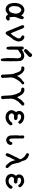

<svg xmlns="http://www.w3.org/2000/svg" viewBox="2036 -2722 851 4963"><g transform="rotate(90 2461.5 -240.5)"><path d="M153 -415 165 -424Q165 -425 185 -434Q231 -454 282 -438Q288 -436 294.5 -434Q301 -432 322.5 -420Q344 -408 360.5 -386.5Q377 -365 381 -365Q385 -365 387 -368Q389 -371 393.5 -385Q398 -399 402.5 -408Q407 -417 422.5 -426.5Q438 -436 451 -427Q481 -408 477 -383Q475 -372 466.5 -345Q458 -318 452.5 -299.5Q447 -281 443 -273Q439 -265 436.5 -259Q434 -253 431 -246.5Q428 -240 425.5 -226.5Q423 -213 419.5 -201.5Q416 -190 416 -183.5Q416 -177 417 -172Q418 -167 418.5 -156.5Q419 -146 420 -130Q421 -114 421.5 -110Q422 -106 423 -92Q427 -56 440 -56Q443 -56 451 -61Q468 -71 470.5 -68.5Q473 -66 476 -67Q485 -70 496 -58Q516 -37 512 -21Q508 -5 496 7Q484 19 474 22Q464 25 461 28.5Q458 32 443.5 33.5Q429 35 420 33Q407 28 404 26Q401 24 394.5 19.5Q388 15 381.5 8.5Q375 2 374.5 2Q374 2 370 -2.5Q366 -7 365 -7.5Q364 -8 360 -14Q355 -24 351 -23.5Q347 -23 333 -10Q302 20 273 30Q267 31 262 34Q244 40 213 39Q157 36 115 -6Q95 -26 82.5 -51.5Q70 -77 71.5 -78Q73 -79 71.5 -85Q70 -91 69.5 -95.5Q69 -100 68.5 -102.5Q68 -105 67.5 -108Q67 -111 65.5 -117Q64 -123 63.5 -125Q63 -127 62 -130L59 -141L58 -142Q55 -164 56 -206Q62 -334 132 -401Q137 -405 138 -405Q139 -405 143 -408Q147 -411 147 -410.5Q147 -410 150 -412Q153 -414 153 -415ZM304 -101 310 -119Q310 -121 312 -125Q314 -129 314 -132Q314 -135 320 -154Q335 -196 333 -219Q331 -242 329 -256Q318 -325 272 -353Q271 -354 271.5 -355Q272 -356 266 -359Q253 -366 234 -364Q210 -362 193 -346Q201 -351 196 -347L183 -336Q176 -331 171 -321Q166 -311 162.5 -307Q159 -303 154 -292.5Q149 -282 149 -278.5Q149 -275 145 -256Q138 -226 137.5 -187Q137 -148 139 -144.5Q141 -141 141.5 -129.5Q142 -118 143.5 -116.5Q145 -115 150.5 -101.5Q156 -88 167 -73Q199 -32 240 -46Q244 -48 246.5 -48Q249 -48 252.5 -49.5Q256 -51 259 -51.5Q262 -52 272.5 -62.5Q283 -73 283.5 -73Q284 -73 287 -77Q290 -81 293.5 -84.5Q297 -88 298 -90Q299 -92 300 -93Q301 -94 302 -95.5Q303 -97 303.5 -98.5Q304 -100 304 -101Z M946 -354 924 -366Q910 -371 898.5 -389Q887 -407 901.5 -426Q916 -445 933 -445Q963 -445 986.5 -427.5Q1010 -410 1025 -389.5Q1040 -369 1040 -358Q1040 -347 1044.5 -337.5Q1049 -328 1049.5 -323.5Q1050 -319 1052 -300Q1054 -281 1048.5 -264.5Q1043 -248 1041.5 -242.5Q1040 -237 1034.5 -229.5Q1029 -222 1029 -215Q1027 -196 999 -157Q996 -153 990.5 -144.5Q985 -136 974.5 -126.5Q964 -117 959.5 -111Q955 -105 950 -96.5Q945 -88 940.5 -81.5Q936 -75 933.5 -70.5Q931 -66 927.5 -61.5Q924 -57 920 -52Q916 -47 911.5 -41.5Q907 -36 905 -32Q903 -28 900.5 -23.5Q898 -19 898 -17.5Q898 -16 891 -6.5Q884 3 873.5 17.5Q863 32 853 36Q832 44 826 38Q825 37 816.5 33Q808 29 802.5 22.5Q797 16 789.5 -2.5Q782 -21 778.5 -28Q775 -35 769.5 -49Q764 -63 758.5 -76.5Q753 -90 753 -91L752 -96Q751 -95 742.5 -116Q734 -137 732 -141.5Q730 -146 729 -148.5Q728 -151 723.5 -162Q719 -173 717 -179Q715 -185 711.5 -192Q708 -199 703.5 -210.5Q699 -222 692.5 -237.5Q686 -253 680 -268.5Q674 -284 672 -287.5Q670 -291 667 -299Q664 -307 657.5 -323.5Q651 -340 649.5 -343.5Q648 -347 643.5 -357.5Q639 -368 637.5 -372Q636 -376 634 -382Q621 -415 649 -434L650 -435Q650 -435 653.5 -436Q657 -437 661 -438.5Q665 -440 666 -441Q668 -444 678 -441Q696 -434 707 -417Q710 -411 717 -394Q724 -377 727.5 -369.5Q731 -362 736 -348.5Q741 -335 746.5 -322.5Q752 -310 753 -305.5Q754 -301 756 -295.5Q758 -290 759 -285.5Q760 -281 761.5 -278Q763 -275 765.5 -270.5Q768 -266 769 -265.5Q770 -265 779.5 -242.5Q789 -220 791.5 -212.5Q794 -205 795 -204H794Q801 -180 804.5 -173.5Q808 -167 810 -163Q812 -159 814.5 -155.5Q817 -152 819 -146.5Q821 -141 822 -139Q823 -137 831 -117Q839 -97 841 -95Q846 -91 850.5 -95Q855 -99 864 -111Q878 -131 879 -130Q880 -130 883 -134Q886 -138 887 -138Q888 -138 889.5 -140Q891 -142 892 -143Q896 -148 896 -147Q905 -156 905 -157.5Q905 -159 906 -160Q907 -161 907 -162Q907 -163 910 -167.5Q913 -172 913 -173.5Q913 -175 915.5 -178.5Q918 -182 917.5 -183.5Q917 -185 925 -196Q951 -232 957.5 -250.5Q964 -269 965 -269Q966 -269 967.5 -273.5Q969 -278 970 -280Q971 -282 971.5 -284.5Q972 -287 972 -287.5Q972 -288 973 -296.5Q974 -305 971.5 -318Q969 -331 965.5 -334.5Q962 -338 958.5 -344Q955 -350 950 -353Q945 -356 945 -355.5Q945 -355 946 -354Z M1492 123 1483 22Q1483 14 1482 13Q1481 12 1481 -5L1482 -178Q1482 -178 1482.5 -178.5Q1483 -179 1483 -181L1484 -208Q1485 -211 1485 -225.5Q1485 -240 1486 -242Q1490 -257 1487.5 -272.5Q1485 -288 1484.5 -292.5Q1484 -297 1483.5 -297Q1483 -297 1483 -301.5Q1483 -306 1481.5 -307Q1480 -308 1478 -315Q1471 -353 1431 -360Q1426 -360 1424 -361Q1415 -363 1398 -361Q1381 -359 1372.5 -351Q1364 -343 1358 -340Q1328 -324 1310 -309.5Q1292 -295 1287.5 -293Q1283 -291 1273.5 -282.5Q1264 -274 1264 -269V-267L1265 -268H1266Q1264 -265 1264 -216Q1264 -167 1263 -165Q1261 -156 1262.5 -150Q1264 -144 1264 -102.5Q1264 -61 1263.5 -57.5Q1263 -54 1262.5 -50.5Q1262 -47 1261.5 -43Q1261 -39 1261 -36.5Q1261 -34 1260 -28.5Q1259 -23 1258 -16Q1257 11 1235 18Q1222 21 1210 15Q1192 7 1191 -14Q1190 -21 1190 -21.5Q1190 -22 1189.5 -29.5Q1189 -37 1188.5 -37.5Q1188 -38 1187.5 -48Q1187 -58 1186 -59.5Q1185 -61 1185 -71Q1185 -81 1183.5 -82Q1182 -83 1182 -162L1183 -270L1184 -269Q1184 -272 1185 -289Q1186 -306 1183 -304Q1181 -303 1182 -350.5Q1183 -398 1188.5 -409Q1194 -420 1209 -427Q1226 -435 1239 -426Q1240 -425 1239.5 -425Q1239 -425 1244 -421Q1257 -411 1260 -396.5Q1263 -382 1265 -380Q1273 -377 1278 -382.5Q1283 -388 1285.5 -389.5Q1288 -391 1288.5 -392Q1289 -393 1293 -395.5Q1297 -398 1297 -399.5Q1297 -401 1322.5 -414.5Q1348 -428 1367 -433Q1386 -438 1387.5 -437Q1389 -436 1400.5 -437.5Q1412 -439 1412 -440Q1412 -445 1435 -442Q1480 -435 1501 -420Q1532 -399 1542 -378.5Q1552 -358 1552 -354Q1552 -350 1553.5 -344.5Q1555 -339 1555.5 -320.5Q1556 -302 1557.5 -297Q1559 -292 1560 -277.5Q1561 -263 1562 -259.5Q1563 -256 1563 -85.5Q1563 85 1562 88.5Q1561 92 1560 101Q1559 110 1558 116Q1557 122 1557 132Q1557 151 1539 161.5Q1521 172 1504 155Q1498 149 1496 137Q1494 125 1493 125Q1492 125 1492 123ZM1453 -607Q1460 -587 1449.5 -571.5Q1439 -556 1427.5 -546Q1416 -536 1410.5 -530.5Q1405 -525 1394.5 -515.5Q1384 -506 1368.5 -492Q1353 -478 1350.5 -476.5Q1348 -475 1346 -474Q1344 -473 1339 -468Q1334 -463 1334 -462Q1335 -461 1328 -455.5Q1321 -450 1312 -443Q1303 -436 1301.5 -437Q1300 -438 1295.5 -437Q1291 -436 1285 -438Q1264 -442 1253 -458L1251 -460H1250Q1242 -475 1250 -489.5Q1258 -504 1267 -515Q1276 -526 1279.5 -530.5Q1283 -535 1286 -538.5Q1289 -542 1291 -544Q1293 -546 1294 -548Q1297 -551 1297.5 -550Q1298 -549 1301 -553Q1304 -557 1305 -557Q1306 -557 1308.5 -559.5Q1311 -562 1311.5 -562Q1312 -562 1313.5 -564Q1315 -566 1319 -569.5Q1323 -573 1332 -583Q1341 -593 1342 -594.5Q1343 -596 1351 -605Q1359 -614 1360 -615.5Q1361 -617 1361 -617.5Q1361 -618 1362.5 -619.5Q1364 -621 1370 -628Q1380 -642 1395 -644Q1398 -644 1399.5 -645.5Q1401 -647 1423 -640Q1445 -633 1453 -607Z M1892 -127Q1893 -127 1893 -122Q1893 -122 1892 -127ZM1891 -130V-131Q1892 -131 1891 -130ZM2123 -440Q2138 -440 2144.5 -434.5Q2151 -429 2152.5 -429Q2154 -429 2158 -422Q2169 -400 2151 -382Q2143 -374 2129 -365Q2115 -356 2109 -349Q2103 -342 2095.5 -333.5Q2088 -325 2084 -319.5Q2080 -314 2074 -308Q2068 -302 2064.5 -295.5Q2061 -289 2058.5 -285.5Q2056 -282 2056.5 -281Q2057 -280 2049.5 -270.5Q2042 -261 2035 -249Q2028 -237 2026 -233Q2014 -216 2002.5 -187.5Q1991 -159 1989 -145Q1987 -131 1986 -127Q1981 -109 1982 -87.5Q1983 -66 1982 -65L1983 -58Q1985 -58 1984.5 -49.5Q1984 -41 1983.5 -39Q1983 -37 1985 -32.5Q1987 -28 1987.5 -4.5Q1988 19 1989 33Q1992 56 1990 64Q1988 72 1989.5 76Q1991 80 1991.5 87Q1992 94 1994 100Q2001 126 1988 139.5Q1975 153 1968 157Q1934 172 1912 135Q1908 129 1906 117.5Q1904 106 1907 107Q1909 107 1909 88Q1909 69 1908 66Q1907 63 1907 56.5Q1907 50 1907 48L1906 47L1905 42Q1906 23 1905 11L1906 3Q1906 -7 1904 -7Q1902 -8 1901 -42Q1900 -76 1899 -78L1900 -80Q1902 -80 1900 -90.5Q1898 -101 1897 -108.5Q1896 -116 1895 -121Q1894 -126 1893 -132Q1892 -138 1890 -146.5Q1888 -155 1887.5 -160.5Q1887 -166 1883 -177.5Q1879 -189 1877.5 -190Q1876 -191 1872 -205Q1868 -219 1866.5 -222.5Q1865 -226 1863 -232.5Q1861 -239 1858 -245Q1855 -251 1855 -253Q1852 -260 1852 -261H1853L1845 -283Q1845 -283 1842 -289.5Q1839 -296 1833 -309Q1815 -345 1781 -362Q1765 -370 1747 -367Q1729 -364 1724 -365Q1719 -366 1710.5 -373Q1702 -380 1698.5 -387.5Q1695 -395 1696 -396Q1697 -397 1697 -401.5Q1697 -406 1697.5 -407Q1698 -408 1699 -411Q1700 -414 1701 -415.5Q1702 -417 1702 -418L1707 -427Q1708 -427 1708.5 -428Q1709 -429 1711.5 -431.5Q1714 -434 1714 -435L1723 -441Q1723 -443 1737 -444.5Q1751 -446 1763.5 -445Q1776 -444 1788.5 -441Q1801 -438 1800.5 -437Q1800 -436 1808 -432Q1816 -428 1821 -423.5Q1826 -419 1830 -417Q1834 -415 1839 -411.5Q1844 -408 1844.5 -408Q1845 -408 1849.5 -404Q1854 -400 1855.5 -399Q1857 -398 1867 -388Q1879 -376 1887.5 -363Q1896 -350 1897 -350Q1898 -350 1907 -334.5Q1916 -319 1917.5 -315Q1919 -311 1922 -304.5Q1925 -298 1931 -283Q1937 -268 1939 -266Q1941 -264 1940 -264Q1939 -264 1939 -262Q1942 -249 1954 -271Q1958 -277 1957 -278Q1956 -279 1970 -301Q1984 -323 1998.5 -340Q2013 -357 2013 -357Q2015 -356 2018.5 -360.5Q2022 -365 2022 -365L2033 -373Q2033 -373 2036 -375.5Q2039 -378 2039 -378Q2039 -378 2046 -383.5Q2053 -389 2054 -389Q2055 -389 2056.5 -390.5Q2058 -392 2059.5 -392Q2061 -392 2061.5 -393Q2062 -394 2062.5 -393.5Q2063 -393 2064 -394Q2065 -395 2065.5 -394.5Q2066 -394 2069 -396.5Q2072 -399 2072 -398.5Q2072 -398 2073.5 -398.5Q2075 -399 2076 -399.5Q2077 -400 2077.5 -401Q2078 -402 2079 -403.5Q2080 -405 2084.5 -411.5Q2089 -418 2089 -418.5Q2089 -419 2090.5 -420Q2092 -421 2092.5 -423Q2093 -425 2098.5 -429.5Q2104 -434 2105 -434.5Q2106 -435 2107.5 -436Q2109 -437 2109 -437Q2109 -437 2112 -438Q2115 -439 2115 -439.5Q2115 -440 2123 -440Z M2535 -318 2547 -341Q2547 -343 2565.5 -365Q2584 -387 2614 -413Q2644 -439 2652 -441.5Q2660 -444 2661.5 -443.5Q2663 -443 2680 -443Q2727 -420 2701 -382Q2695 -373 2673 -354Q2645 -330 2629 -311Q2613 -292 2610 -290Q2607 -288 2603 -282.5Q2599 -277 2599.5 -276Q2600 -275 2599.5 -275Q2599 -275 2598 -272.5Q2597 -270 2589 -259Q2581 -248 2575 -237Q2569 -226 2567.5 -224.5Q2566 -223 2565.5 -221.5Q2565 -220 2564.5 -220.5Q2564 -221 2557.5 -210.5Q2551 -200 2550 -192.5Q2549 -185 2545 -174Q2541 -163 2539 -154L2533 -134V-132Q2532 -126 2531 -118Q2528 -89 2530 -71.5Q2532 -54 2533 -38.5Q2534 -23 2534.5 -10.5Q2535 2 2534 11Q2530 27 2534 42Q2538 57 2538 74.5Q2538 92 2541 101Q2547 123 2538 135Q2514 165 2485 155L2482 154Q2482 156 2475 151Q2460 140 2460.5 136.5Q2461 133 2458.5 126Q2456 119 2456.5 100.5Q2457 82 2456 80L2453 66Q2451 65 2452 43Q2453 21 2452 9Q2451 -3 2450.5 -10Q2450 -17 2448.5 -31Q2447 -45 2447 -59.5Q2447 -74 2444.5 -90.5Q2442 -107 2441.5 -110Q2441 -113 2442 -113Q2443 -113 2441.5 -121.5Q2440 -130 2439 -130Q2438 -130 2433.5 -150.5Q2429 -171 2421.5 -196Q2414 -221 2415 -221.5Q2416 -222 2411.5 -234.5Q2407 -247 2404.5 -250Q2402 -253 2398.5 -261Q2395 -269 2390 -279Q2385 -289 2384.5 -291.5Q2384 -294 2380.5 -301Q2377 -308 2376 -311.5Q2375 -315 2367.5 -327Q2360 -339 2353.5 -342.5Q2347 -346 2343 -349Q2339 -352 2335.5 -353Q2332 -354 2322 -358.5Q2312 -363 2294 -363Q2260 -363 2246 -387Q2243 -393 2243.5 -394Q2244 -395 2244 -401Q2244 -407 2245.5 -408Q2247 -409 2247.5 -414.5Q2248 -420 2250.5 -424Q2253 -428 2252.5 -428.5Q2252 -429 2261 -436.5Q2270 -444 2292 -445.5Q2314 -447 2328.5 -443Q2343 -439 2345 -439Q2347 -439 2363 -431Q2393 -416 2407.5 -400Q2422 -384 2423 -381Q2424 -378 2426 -375Q2428 -372 2431.5 -365.5Q2435 -359 2436 -357.5Q2437 -356 2439 -353Q2441 -350 2443.5 -347.5Q2446 -345 2448.5 -340.5Q2451 -336 2453 -334Q2459 -329 2472.5 -297Q2486 -265 2488 -264.5Q2490 -264 2489 -263Q2488 -259 2490 -258Q2492 -257 2494.5 -260.5Q2497 -264 2500.5 -270Q2504 -276 2505 -276L2518 -293Q2518 -293 2519.5 -295.5Q2521 -298 2524.5 -301.5Q2528 -305 2531 -310.5Q2534 -316 2534.5 -316.5Q2535 -317 2535 -318Z M2978 -441H2983Q2983 -440 2990.5 -440Q2998 -440 3011.5 -439Q3025 -438 3025.5 -438.5Q3026 -439 3040.5 -437Q3055 -435 3071 -428Q3087 -421 3087.5 -421.5Q3088 -422 3093 -420Q3125 -406 3150 -381Q3152 -378 3151.5 -377.5Q3151 -377 3156 -371.5Q3161 -366 3161.5 -366Q3162 -366 3163.5 -364.5Q3165 -363 3169.5 -358Q3174 -353 3178 -342Q3187 -319 3167 -300Q3145 -279 3120 -294Q3111 -300 3111 -301.5Q3111 -303 3108 -307Q3105 -311 3103 -315Q3096 -326 3086 -330Q3085 -331 3081.5 -333.5Q3078 -336 3076.5 -336Q3075 -336 3056 -347Q3037 -358 3014.5 -359.5Q2992 -361 2985 -359.5Q2978 -358 2972.5 -357.5Q2967 -357 2963.5 -354.5Q2960 -352 2953.5 -347.5Q2947 -343 2938 -332Q2919 -309 2944 -283Q2955 -272 2962 -269.5Q2969 -267 2983 -268Q3032 -272 3035.5 -267.5Q3039 -263 3043 -264Q3054 -266 3069 -251Q3096 -224 3075 -196Q3067 -186 3061 -183.5Q3055 -181 3049 -178.5Q3043 -176 3016 -177Q2989 -178 2985 -177.5Q2981 -177 2973 -178Q2951 -182 2926 -154Q2910 -136 2910 -121Q2910 -93 2928 -73Q2931 -70 2931 -68.5Q2931 -67 2936.5 -62.5Q2942 -58 2943.5 -58.5Q2945 -59 2952 -54Q2969 -44 2985.5 -42.5Q3002 -41 3005.5 -40.5Q3009 -40 3031.5 -42Q3054 -44 3083 -60Q3112 -76 3136 -106Q3141 -113 3142 -113Q3144 -113 3147 -117Q3150 -121 3150.5 -121Q3151 -121 3153.5 -123.5Q3156 -126 3156.5 -126Q3157 -126 3159 -127.5Q3161 -129 3161.5 -129Q3162 -129 3165.5 -131Q3169 -133 3169.5 -133.5Q3170 -134 3172 -134.5Q3174 -135 3175 -136Q3176 -137 3183 -137Q3200 -137 3207.5 -126Q3215 -115 3216.5 -106.5Q3218 -98 3218 -92.5Q3218 -87 3216 -82.5Q3214 -78 3213 -75Q3210 -67 3199.5 -52.5Q3189 -38 3187.5 -38.5Q3186 -39 3181 -34.5Q3176 -30 3170.5 -26Q3165 -22 3157.5 -15Q3150 -8 3146 -4.5Q3142 -1 3143 -1V0Q3142 0 3135.5 6Q3129 12 3105 21Q3071 35 3057.5 37Q3044 39 3032.5 40.5Q3021 42 2993 40Q2948 38 2919 22Q2890 6 2890 4Q2890 2 2886.5 -1.5Q2883 -5 2877.5 -10.5Q2872 -16 2870 -17Q2868 -18 2862.5 -25.5Q2857 -33 2853.5 -35.5Q2850 -38 2843 -52Q2820 -98 2832 -148Q2833 -154 2834.5 -155.5Q2836 -157 2838 -162Q2840 -167 2841 -167.5Q2842 -168 2843.5 -172.5Q2845 -177 2845 -178Q2845 -179 2847.5 -183Q2850 -187 2849 -188Q2848 -192 2861.5 -207Q2875 -222 2877 -225.5Q2879 -229 2869 -243.5Q2859 -258 2855 -270Q2835 -331 2870 -382Q2875 -388 2874 -385L2873 -384Q2877 -387 2881.5 -392.5Q2886 -398 2885.5 -398.5Q2885 -399 2892.5 -406.5Q2900 -414 2922 -425.5Q2944 -437 2978 -441Z M3589 -58 3593 -59Q3599 -56 3607 -57Q3627 -60 3641 -82Q3644 -86 3647 -99Q3650 -112 3661.5 -123Q3673 -134 3688 -134Q3703 -134 3713 -122Q3733 -101 3726 -76Q3725 -72 3723 -65Q3719 -40 3693 -12Q3684 -4 3682 -3.5Q3680 -3 3675 0.5Q3670 4 3663 7Q3656 10 3653 12Q3622 32 3588 25Q3497 7 3482 -82Q3479 -100 3479 -178V-276L3481 -291Q3482 -291 3482.5 -299Q3483 -307 3483.5 -308.5Q3484 -310 3485 -322Q3486 -334 3485 -351Q3484 -368 3483.5 -369.5Q3483 -371 3482.5 -376.5Q3482 -382 3481.5 -383Q3481 -384 3481 -388.5Q3481 -393 3480 -394Q3477 -397 3479.5 -409Q3482 -421 3492 -430Q3519 -457 3546 -431Q3560 -418 3560 -403Q3560 -388 3559 -385Q3558 -382 3558 -332Q3558 -282 3559.5 -269Q3561 -256 3559.5 -250Q3558 -244 3558 -224.5Q3558 -205 3559.5 -197.5Q3561 -190 3560.5 -152.5Q3560 -115 3562 -101Q3564 -87 3568 -81Q3572 -75 3571.5 -74Q3571 -73 3572 -71.5Q3573 -70 3574 -68Q3580 -59 3589 -58Z M4066 -277 4069 -281Q4069 -281 4073 -290Q4077 -299 4084 -313Q4091 -327 4093.5 -333Q4096 -339 4096 -346Q4096 -353 4095 -356Q4094 -359 4093.5 -359Q4093 -359 4093 -359.5Q4093 -360 4091.5 -362Q4090 -364 4084 -375.5Q4078 -387 4076 -388.5Q4074 -390 4072.5 -392.5Q4071 -395 4070 -395L4062 -404Q4062 -404 4052 -418Q4027 -457 3979 -480Q3962 -489 3952.5 -496.5Q3943 -504 3941 -512Q3935 -534 3946 -546.5Q3957 -559 3962.5 -561.5Q3968 -564 3969.5 -563.5Q3971 -563 3978 -563Q3988 -563 4001 -557Q4018 -548 4022.5 -547Q4027 -546 4031 -544.5Q4035 -543 4037 -543Q4039 -543 4044.5 -539Q4050 -535 4056.5 -530.5Q4063 -526 4069.5 -520.5Q4076 -515 4081 -510.5Q4086 -506 4098 -493.5Q4110 -481 4110 -479.5Q4110 -478 4117.5 -465Q4125 -452 4131 -435Q4141 -404 4141.5 -394.5Q4142 -385 4144.5 -385Q4147 -385 4158.5 -365Q4170 -345 4174.5 -331Q4179 -317 4180.5 -316Q4182 -315 4183 -309Q4184 -303 4186 -295Q4188 -287 4190 -277Q4195 -255 4199 -234Q4208 -189 4217 -166Q4226 -143 4227 -137.5Q4228 -132 4230.5 -126Q4233 -120 4237 -115Q4241 -110 4244 -104.5Q4247 -99 4250 -97L4249 -99Q4270 -71 4285 -57Q4295 -45 4308 -32Q4339 0 4314 28Q4299 46 4279 39Q4260 32 4245.5 19Q4231 6 4231 5Q4231 4 4228 0Q4222 -7 4216 -16.5Q4210 -26 4200.5 -35Q4191 -44 4186 -50Q4181 -56 4179.5 -56Q4178 -56 4164.5 -82Q4151 -108 4148 -116.5Q4145 -125 4140.5 -138Q4136 -151 4132.5 -164Q4129 -177 4127.5 -181.5Q4126 -186 4125 -189.5Q4124 -193 4123 -194.5Q4122 -196 4123.5 -196.5Q4125 -197 4124 -201.5Q4123 -206 4122.5 -208.5Q4122 -211 4120 -211Q4118 -211 4116 -206Q4114 -201 4113 -199Q4111 -195 4113 -195L4082 -129Q4082 -129 4081 -129Q4080 -129 4079 -127Q4078 -125 4073 -117Q4068 -109 4064.5 -99Q4061 -89 4053.5 -75Q4046 -61 4043.5 -53.5Q4041 -46 4039 -41.5Q4037 -37 4037 -33.5Q4037 -30 4026 -8Q4009 28 3998.5 33Q3988 38 3979 38Q3956 38 3944 18Q3935 3 3943 -17Q3944 -21 3945 -25.5Q3946 -30 3951 -42Q3959 -58 3968.5 -78.5Q3978 -99 3979 -102Q3980 -105 3982 -109Q3987 -119 3997.5 -141.5Q4008 -164 4009 -164Q4010 -164 4012 -169Q4014 -174 4017.5 -177Q4021 -180 4021.5 -183.5Q4022 -187 4024 -191Q4026 -195 4026 -196.5Q4026 -198 4031 -208.5Q4036 -219 4036.5 -221.5Q4037 -224 4041 -231.5Q4045 -239 4048 -246Q4051 -253 4051.5 -252.5Q4052 -252 4054.5 -257.5Q4057 -263 4057.5 -263.5Q4058 -264 4059.5 -266.5Q4061 -269 4061.5 -269.5Q4062 -270 4063 -272Q4064 -274 4064 -274Z M4858 -83Q4862 -90 4858 -82ZM4799 -370 4813 -354Q4826 -333 4821 -321Q4810 -293 4788 -288Q4776 -286 4769.5 -290Q4763 -294 4763.5 -294Q4764 -294 4760 -297Q4751 -305 4745 -315.5Q4739 -326 4727.5 -333.5Q4716 -341 4714.5 -341Q4713 -341 4709 -343Q4705 -345 4703 -345Q4701 -345 4690 -350Q4638 -372 4601 -351Q4576 -338 4572.5 -321.5Q4569 -305 4579 -290Q4596 -265 4623 -268Q4628 -269 4629 -268.5Q4630 -268 4637 -267.5Q4644 -267 4649.5 -266Q4655 -265 4665 -264.5Q4675 -264 4678 -263.5Q4681 -263 4683.5 -263Q4686 -263 4691 -262Q4696 -261 4698.5 -262Q4701 -263 4711 -250Q4739 -218 4710 -189Q4700 -179 4688 -176Q4676 -173 4653.5 -173.5Q4631 -174 4625 -176Q4593 -187 4564 -150Q4545 -125 4551 -107Q4566 -63 4610 -47Q4614 -45 4614 -44.5Q4614 -44 4616 -43Q4620 -42 4628.5 -40.5Q4637 -39 4642.5 -38Q4648 -37 4662.5 -37Q4677 -37 4684 -38.5Q4691 -40 4696 -41Q4706 -42 4717 -49.5Q4728 -57 4731 -59Q4734 -61 4734.5 -61.5Q4735 -62 4739 -65Q4743 -68 4747 -71.5Q4751 -75 4755.5 -79Q4760 -83 4759 -84Q4758 -85 4764 -91Q4770 -97 4785 -117Q4800 -137 4813.5 -139Q4827 -141 4828 -139.5Q4829 -138 4834.5 -135.5Q4840 -133 4840.5 -132Q4841 -131 4845 -128Q4849 -125 4855 -114Q4866 -97 4857 -82Q4848 -67 4845.5 -59Q4843 -51 4823.5 -32.5Q4804 -14 4798 -9Q4784 1 4765 11L4768 8Q4765 8 4761 12Q4739 33 4668 40Q4587 48 4528 2Q4503 -17 4503 -23Q4503 -24 4498 -32Q4493 -40 4493.5 -40.5Q4494 -41 4489 -50Q4484 -59 4478.5 -79.5Q4473 -100 4475 -118.5Q4477 -137 4478.5 -140Q4480 -143 4482 -151.5Q4484 -160 4486.5 -166Q4489 -172 4489 -175Q4489 -178 4497 -188Q4505 -198 4507 -202.5Q4509 -207 4513 -212Q4517 -217 4517 -217.5Q4517 -218 4519 -220Q4526 -226 4513 -243Q4511 -245 4507.5 -250Q4504 -255 4502.5 -256Q4501 -257 4496 -270Q4491 -283 4490 -291Q4486 -313 4489 -329Q4492 -345 4494 -346Q4496 -347 4498.5 -353.5Q4501 -360 4502 -361Q4503 -362 4505 -366Q4507 -370 4507.5 -370Q4508 -370 4512 -376Q4516 -382 4516 -384Q4516 -386 4530.5 -399.5Q4545 -413 4548 -413.5Q4551 -414 4554 -415.5Q4557 -417 4558 -417.5Q4559 -418 4560 -418Q4562 -421 4570 -422.5Q4578 -424 4584.5 -427Q4591 -430 4600.5 -432Q4610 -434 4612.5 -434.5Q4615 -435 4622 -436Q4629 -437 4634.5 -438Q4640 -439 4649.5 -439.5Q4659 -440 4659.5 -441Q4660 -442 4672.5 -440.5Q4685 -439 4694 -436Q4703 -433 4710.5 -430.5Q4718 -428 4737.5 -418Q4757 -408 4762.5 -403.5Q4768 -399 4768.5 -399Q4769 -399 4769 -398.5Q4769 -398 4772.5 -394.5Q4776 -391 4782 -383.5Q4788 -376 4789 -377Q4790 -378 4794.5 -373.5Q4799 -369 4799 -370Z"/></g></svg>

Font: TT2020 Style E
Style: Regular
Weight: 400
Version: Version 00.2